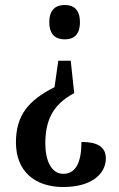

<svg xmlns="http://www.w3.org/2000/svg" viewBox="-20 -560 476 771"><path d="M240 -540C206 -540 178 -523 178 -471C178 -418 206 -402 240 -402C274 -402 301 -418 301 -471C301 -523 274 -540 240 -540ZM278 -186 264 -316H214L199 -210C94 -157 44 -97 44 12C44 126 118 191 234 191C348 191 405 138 405 76C405 27 367 10 307 10C307 89 286 138 234 138C187 138 162 86 162 17C162 -68 186 -138 278 -186Z"/></svg>

Font: Noto Serif Lao ExtraCondensed SemiBold
Style: Regular
Weight: 600
Width: 2
Designer: Monotype Design Team
Foundry: Monotype Imaging Inc.
Version: Version 2.003